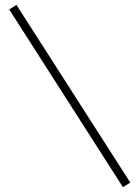

<svg xmlns="http://www.w3.org/2000/svg" viewBox="-20 -716 575 793"><path d="M47.9 -695.8 518.1 38.1 487.8 57.1 18.1 -676.8Z"/></svg>

Font: Rawengulk
Style: Regular
Weight: 400
Version: Version 0.92